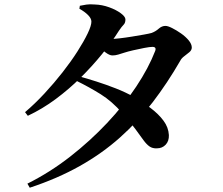

<svg xmlns="http://www.w3.org/2000/svg" viewBox="-20 -816 1040 897"><path d="M108 42Q214 -11 308 -84.5Q402 -158 480.5 -241.5Q559 -325 616.5 -411.5Q674 -498 705 -578Q712 -597 692 -597Q680 -597 654 -592Q628 -587 602 -581Q576 -575 561 -570Q545 -565 532 -561Q519 -557 505 -557Q492 -557 473 -571Q454 -585 434 -602L452 -638Q469 -636 479.5 -635Q490 -634 500 -634Q513 -634 539.5 -637Q566 -640 596.5 -645Q627 -650 652.5 -654.5Q678 -659 688 -662Q707 -669 721.5 -682Q736 -695 753 -695Q764 -695 784 -685Q804 -675 825.5 -660Q847 -645 861.5 -627.5Q876 -610 876 -594Q876 -582 865 -572.5Q854 -563 841 -553.5Q828 -544 822 -532Q762 -428 693.5 -338.5Q625 -249 541 -174Q457 -99 353 -40.5Q249 18 119 61ZM713 -123Q693 -122 679 -131.5Q665 -141 650 -161.5Q635 -182 612.5 -213Q590 -244 551 -288Q503 -343 450 -376Q397 -409 336 -439L351 -459Q387 -449 431 -435Q475 -421 521 -403Q567 -385 606 -363Q647 -339 684 -311Q721 -283 744 -252Q767 -221 769 -185Q770 -157 754 -140Q738 -123 713 -123ZM97 -292Q143 -331 188 -379.5Q233 -428 272.5 -478.5Q312 -529 342 -576Q372 -623 389.5 -659.5Q407 -696 407 -715Q407 -730 391 -746Q375 -762 351 -775L353 -789Q368 -792 383.5 -794.5Q399 -797 423 -795Q457 -794 490 -782Q523 -770 544.5 -754Q566 -738 566 -725Q566 -709 557.5 -700.5Q549 -692 536 -673Q502 -619 456.5 -563Q411 -507 356.5 -453Q302 -399 240 -353Q178 -307 110 -275Z"/></svg>

Font: Noto Serif TC
Style: Bold
Weight: 700
Designer: Ryoko NISHIZUKA 西塚涼子 (kana & ideographs); Frank Grießhammer (Latin, Greek & Cyrillic); Wenlong ZHANG 张文龙 (bopomofo); San
Foundry: Adobe
Version: Version 2.002-H1;hotconv 1.1.0;makeotfexe 2.6.0